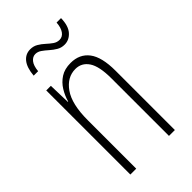

<svg xmlns="http://www.w3.org/2000/svg" viewBox="-218 -782 854 854"><g transform="rotate(-45 209.0 -355.0)"><path d="M233 -539Q289 -539 319.5 -499Q350 -459 350 -373V0H313V-362Q313 -438 290.5 -471.5Q268 -505 229 -505Q177 -505 142 -455.5Q107 -406 107 -305V0H70V-529H99L102 -425H104Q112 -454 128 -480Q144 -506 169.5 -522.5Q195 -539 233 -539ZM77 -615Q81 -662 100 -685.5Q119 -709 149 -709Q169 -709 185 -699.5Q201 -690 214.5 -677.5Q228 -665 241.5 -655.5Q255 -646 271 -646Q290 -646 302 -663Q314 -680 316 -710H344Q343 -662 322 -638.5Q301 -615 272 -615Q252 -615 236 -624.5Q220 -634 206 -646.5Q192 -659 178.5 -668.5Q165 -678 150 -678Q133 -678 120.5 -662.5Q108 -647 105 -615Z"/></g></svg>

Font: Noto Sans Myanmar UI ExtraCondensed ExtraLight
Style: Regular
Weight: 200
Width: 2
Designer: Monotype Design Team
Foundry: Monotype Imaging Inc.
Version: Version 2.103; ttfautohint (v1.8.4.7-5d5b)